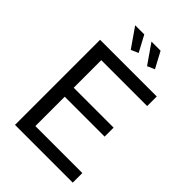

<svg xmlns="http://www.w3.org/2000/svg" viewBox="-264 -1025 1133 1133"><g transform="rotate(45 302.5 -458.5)"><path d="M567 -80V0H85V-710H558V-630H175V-400H508V-325H175V-80ZM307 -917H383L437 -816L391 -796ZM171 -917H247L301 -816L255 -796Z"/></g></svg>

Font: Raleway Thin Medium
Style: Regular
Weight: 500
Version: Version 4.026